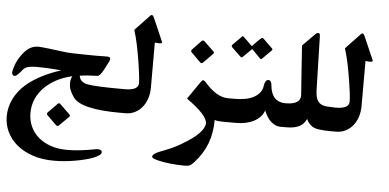

<svg xmlns="http://www.w3.org/2000/svg" viewBox="-61 -855 2563 1264"><g transform="rotate(5 1220.5 -223.0)"><path d="M410.6 -29.3Q411.6 -28.3 412.6 -26.4Q413.6 -24.4 413.6 -22.9Q413.6 -19.5 410.2 -14.6L345.2 49.8Q342.8 52.2 338.4 52.2Q335 52.2 330.1 49.8L265.1 -14.2Q262.2 -18.6 262.2 -22Q262.2 -27.8 267.1 -32.2Q282.2 -47.4 297.1 -62.7Q312 -78.1 327.1 -93.3Q331.1 -97.7 336.4 -97.7Q338.9 -97.7 341.1 -96.2Q343.3 -94.7 344.2 -93.3ZM772 -70.3H738.3Q612.8 -70.3 535.2 -88.4Q457.5 -106.4 430.2 -143.6Q413.1 -167 404.3 -189.2Q395.5 -211.4 395.5 -233.9Q395.5 -260.3 406.7 -282.7Q295.9 -257.3 225.1 -188Q189.5 -151.4 171.4 -109.4Q153.3 -67.4 153.3 -17.1Q153.3 29.3 170.9 69.6Q188.5 109.9 222.2 139.6Q255.9 169.4 304.4 186.5Q353 203.6 415 203.6Q458 203.6 501.7 198.5Q545.4 193.4 589.8 185.1Q595.2 183.1 603 182.4Q610.8 181.6 615.7 181.6Q643.6 181.6 643.6 199.2Q643.6 210 629.6 220Q615.7 230 592.3 239.3Q568.8 248.5 537.6 256.3Q506.3 264.2 472.2 270Q438 275.9 402.3 279.1Q366.7 282.2 334.5 282.2Q256.8 282.2 194.8 261.5Q132.8 240.7 89.4 204.8Q45.9 168.9 22.7 120.8Q-0.5 72.8 -0.5 17.6Q0 -43.5 26.4 -97.4Q52.7 -151.4 104.5 -197.3Q147.5 -233.4 204.3 -262.9Q261.2 -292.5 331.1 -314.5Q279.3 -319.3 239 -321.3Q198.7 -323.2 168.9 -323.2Q137.2 -323.2 116 -318.4Q94.7 -313.5 80.6 -299.8Q62 -275.4 48.6 -263.4Q35.2 -251.5 29.3 -251.5Q10.3 -251.5 10.3 -274.9Q10.3 -275.9 10.7 -278.3Q11.2 -280.8 11.2 -282.7Q22 -334.5 49.8 -377Q76.2 -417.5 104 -437Q131.8 -456.5 167 -456.5Q177.2 -456.5 195.1 -454.8Q212.9 -453.1 234.1 -450.7Q255.4 -448.2 278.3 -445.1Q301.3 -441.9 321.8 -439.5Q342.3 -437 358.2 -435.3Q374 -433.6 381.8 -433.6Q485.4 -430.7 549.8 -430.7Q573.2 -430.7 590.3 -431.2Q607.4 -431.6 622.6 -431.6Q645.5 -431.6 645.5 -419.4Q645.5 -414.6 644.3 -410.2Q643.1 -405.8 639.2 -397.9Q635.3 -390.1 628.4 -377Q621.6 -363.8 609.9 -341.3Q599.6 -321.8 589.6 -310.8Q579.6 -299.8 572.3 -299.3Q531.7 -298.3 502.9 -295.9Q474.1 -293.5 455.6 -290.5Q457.5 -270 471.7 -256.3Q485.8 -242.7 512.7 -237.8Q541 -232.4 601.6 -230Q662.1 -227.5 757.3 -227.5H772Z M972.7 -565.4Q974.1 -561.5 975.1 -560.1Q976.1 -558.6 976.1 -557.1Q976.1 -548.3 957 -548.3Q951.7 -548.3 944.3 -549.1Q937 -549.8 928.7 -550.8V-253.4Q928.7 -214.4 917.7 -180.9Q906.7 -147.5 886.5 -122.8Q866.2 -98.1 838.1 -84.2Q810.1 -70.3 776.4 -70.3H743.7V-227.5H757.8Q848.1 -227.5 848.1 -274.9Q848.1 -293.5 844.5 -326.7Q840.8 -359.9 833 -408.7Q823.2 -469.7 812.5 -522.2Q801.8 -574.7 786.6 -622.1L877 -717.3Q880.9 -722.7 885.3 -726.1Q889.6 -729.5 893.1 -729.5Q901.4 -729.5 908.7 -712.4Z M1318.8 -524.9Q1322.3 -522 1322.3 -518.6Q1322.3 -515.1 1318.4 -510.3Q1303.7 -495.1 1286.4 -477.8Q1269 -460.4 1253.9 -444.8Q1250 -442.4 1247.1 -442.4Q1243.2 -442.4 1239.3 -444.8L1174.8 -508.8Q1171.9 -512.7 1171.9 -516.1Q1171.9 -522 1176.8 -526.9Q1190.9 -542 1206.1 -557.6Q1221.2 -573.2 1235.4 -588.4Q1239.3 -591.8 1244.1 -591.8Q1249 -591.8 1252.9 -588.4ZM1502.4 -70.3H1436.5Q1375 -70.3 1365.7 -78.1Q1365.7 6.8 1339.4 77.6Q1313 148.4 1257.3 209.5Q1248 219.7 1241 225.8Q1233.9 231.9 1226.8 234.9Q1219.7 237.8 1210.7 238.8Q1201.7 239.7 1188 239.7Q1169.9 239.7 1147 238.3Q1124 236.8 1100.6 234.4Q1077.1 231.9 1054.9 228.3Q1032.7 224.6 1015.1 220Q997.6 215.3 987.1 210.2Q976.6 205.1 976.6 199.2Q976.6 181.2 1019 164.1Q1060.5 148.4 1096.2 132.8Q1131.8 117.2 1161.6 99.1H1161.1Q1237.8 54.7 1273.9 17.1Q1310.1 -20.5 1310.1 -51.3Q1310.1 -103.5 1171.9 -201.7L1253.9 -320.8Q1257.8 -325.7 1261 -328.6Q1264.2 -331.5 1267.6 -331.5Q1270 -331.5 1275.4 -328.1Q1280.8 -324.7 1284.2 -320.8Q1323.2 -274.9 1362.5 -251.2Q1401.9 -227.5 1439.9 -227.5H1502.4Z M1834 -70.3H1800.3Q1769.5 -70.3 1740.2 -94.7Q1710.9 -119.1 1691.4 -168.9Q1683.1 -144 1665.5 -125.7Q1647.9 -107.4 1623.8 -95Q1599.6 -82.5 1569.8 -76.4Q1540 -70.3 1507.3 -70.3H1474.6V-227.5H1488.8Q1526.4 -227.5 1558.3 -234.1Q1590.3 -240.7 1614 -254.4Q1637.7 -268.1 1652.1 -288.3Q1666.5 -308.6 1668.5 -335.4Q1675.8 -370.1 1694.8 -370.1Q1704.6 -370.1 1710.7 -361.6Q1716.8 -353 1717.8 -335.4Q1723.1 -280.8 1749.3 -254.2Q1775.4 -227.5 1819.3 -227.5H1834ZM1700.2 -579.6Q1703.6 -576.2 1703.6 -572.8Q1703.6 -569.3 1699.7 -565.4L1641.1 -506.8Q1638.2 -503.4 1634.3 -503.4Q1631.3 -503.4 1627 -506.8Q1613.8 -521 1599.4 -535.4Q1585 -549.8 1570.8 -564L1513.2 -506.8Q1509.8 -503.4 1506.3 -503.4Q1502.9 -503.4 1498.5 -506.8Q1483.4 -521 1468 -535.9Q1452.6 -550.8 1438 -564.9Q1435.1 -568.8 1435.1 -572.8Q1435.1 -577.1 1439.5 -582Q1466.8 -610.4 1495.1 -637.7Q1498.5 -642.6 1502 -642.6Q1506.8 -642.6 1510.3 -637.7L1566.9 -582.5Q1573.7 -589.4 1583 -599.6Q1592.3 -609.9 1601.8 -619.4Q1611.3 -628.9 1619.4 -635.7Q1627.4 -642.6 1631.3 -642.6Q1636.2 -642.6 1640.6 -637.7Z M2164.1 -70.3H2130.4Q2037.1 -70.3 2009.8 -89.8Q1981.9 -109.9 1971.7 -137.2Q1964.4 -123 1954.8 -110.8Q1945.3 -98.6 1930.2 -89.6Q1915 -80.6 1892.8 -75.4Q1870.6 -70.3 1838.4 -70.3H1805.7V-227.5H1819.8Q1848.6 -227.5 1867.7 -232.2Q1886.7 -236.8 1897.9 -244.9Q1909.2 -252.9 1913.8 -264.2Q1918.5 -275.4 1918.5 -288.6Q1915.5 -329.1 1912.6 -370.6Q1909.7 -412.1 1906.7 -453.9Q1903.8 -495.6 1901.1 -536.4Q1898.4 -577.1 1895.5 -615.7L1978.5 -699.7Q1982.9 -704.1 1987.5 -705.6Q1992.2 -707 1996.1 -707Q2001.5 -707 2004.2 -702.4Q2006.8 -697.8 2007.3 -689.5Q2009.8 -601.6 2012 -510.5Q2014.2 -419.4 2016.6 -331.5Q2018.1 -292 2027.6 -271.2Q2037.1 -250.5 2054 -241.2Q2070.8 -231.9 2094.7 -230.2Q2118.7 -228.5 2149.4 -227.5H2164.1Z M2364.7 -565.4Q2366.2 -561.5 2367.2 -560.1Q2368.2 -558.6 2368.2 -557.1Q2368.2 -548.3 2349.1 -548.3Q2343.8 -548.3 2336.4 -549.1Q2329.1 -549.8 2320.8 -550.8V-253.4Q2320.8 -214.4 2309.8 -180.9Q2298.8 -147.5 2278.6 -122.8Q2258.3 -98.1 2230.2 -84.2Q2202.1 -70.3 2168.5 -70.3H2135.7V-227.5H2149.9Q2240.2 -227.5 2240.2 -274.9Q2240.2 -293.5 2236.6 -326.7Q2232.9 -359.9 2225.1 -408.7Q2215.3 -469.7 2204.6 -522.2Q2193.8 -574.7 2178.7 -622.1L2269 -717.3Q2272.9 -722.7 2277.3 -726.1Q2281.7 -729.5 2285.2 -729.5Q2293.5 -729.5 2300.8 -712.4Z"/></g></svg>

Font: XB Zar
Style: Bold
Weight: 700
Designer: Behnam
Foundry: Irmug
Version: Version 8.005 2009